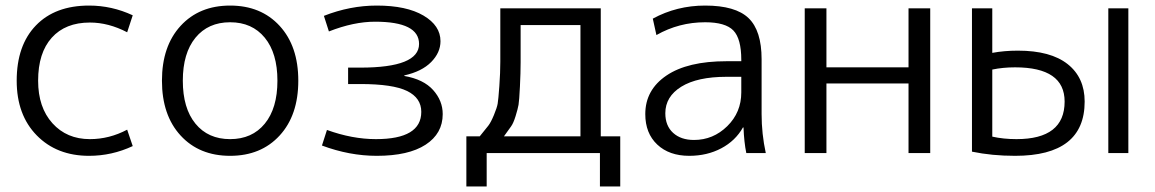

<svg xmlns="http://www.w3.org/2000/svg" viewBox="-20 -550 4150 690"><path d="M303 -469Q215 -469 166 -414.5Q117 -360 117 -260Q117 -164 168.5 -107Q220 -50 303 -50Q373 -50 437 -84L457 -25Q382 10 300 10Q184 10 112 -63.5Q40 -137 40 -260Q40 -387 109 -458.5Q178 -530 300 -530Q382 -530 457 -495L437 -434Q370 -469 303 -469Z M931.5 -414.5Q886 -470 807 -470Q728 -470 682.5 -414.5Q637 -359 637 -260Q637 -161 682.5 -105.5Q728 -50 807 -50Q886 -50 931.5 -105.5Q977 -161 977 -260Q977 -359 931.5 -414.5ZM985 -63Q918 10 807 10Q696 10 629 -63Q562 -136 562 -260Q562 -384 629 -457Q696 -530 807 -530Q918 -530 985 -457Q1052 -384 1052 -260Q1052 -136 985 -63Z M1328 -472Q1251 -472 1162 -437L1144 -493Q1238 -530 1334 -530Q1441 -530 1502 -494Q1563 -458 1563 -402Q1563 -361 1529.5 -327Q1496 -293 1433 -279V-277Q1502 -265 1536.5 -226.5Q1571 -188 1571 -140Q1571 -70 1509.5 -30Q1448 10 1334 10Q1236 10 1137 -27L1155 -83Q1246 -50 1331 -50Q1494 -50 1494 -148Q1494 -198 1443 -223Q1392 -248 1275 -248H1231V-307H1275Q1486 -307 1486 -392Q1486 -472 1328 -472Z M1791 -60H2066V-460H1851Q1851 -365 1851 -327Q1851 -289 1848.5 -238.5Q1846 -188 1843.5 -173.5Q1841 -159 1833 -133Q1825 -107 1816.5 -95.5Q1808 -84 1791 -60ZM1704 -60Q1726 -87 1735 -98.5Q1744 -110 1755 -136.5Q1766 -163 1768.5 -177.5Q1771 -192 1774.5 -240.5Q1778 -289 1778 -328.5Q1778 -368 1778 -460V-520H2139V-60H2209V120H2136V0H1729V120H1656V-60Z M2514 -530Q2623 -530 2670 -485Q2717 -440 2717 -337V-140Q2717 -69 2732 0H2662Q2654 -39 2652 -92H2650Q2623 -44 2572 -17Q2521 10 2457 10Q2385 10 2342 -30.5Q2299 -71 2299 -140Q2299 -227 2375 -278.5Q2451 -330 2591 -330H2644V-335Q2644 -411 2615.5 -440.5Q2587 -470 2514 -470Q2420 -470 2339 -424L2326 -483Q2412 -530 2514 -530ZM2371 -143Q2371 -98 2399 -72.5Q2427 -47 2474 -47Q2543 -47 2593.5 -96.5Q2644 -146 2644 -218V-274H2591Q2486 -274 2428.5 -238.5Q2371 -203 2371 -143Z M2950 -250V0H2872V-520H2950V-308H3245V-520H3323V0H3245V-250Z M3963 0V-520H4035V0ZM3473 -520H3546V-360Q3589 -368 3638 -368Q3756 -368 3817 -319.5Q3878 -271 3878 -185Q3878 10 3628 10Q3545 10 3473 -5ZM3546 -300V-59Q3586 -50 3633 -50Q3806 -50 3806 -185Q3806 -308 3628 -308Q3584 -308 3546 -300Z"/></svg>

Font: Mplus 1p
Style: Regular
Weight: 400
Version: Version 1.061